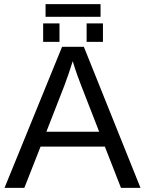

<svg xmlns="http://www.w3.org/2000/svg" viewBox="-20 -916 707 936"><path d="M177.7 -201.2 98.6 0H2L282.7 -688H388.7L665 0H569.8L491.2 -201.2ZM334.5 -617.7Q326.2 -590.3 314.7 -556.9Q303.2 -523.4 293.5 -498L206.1 -273.9H463.4L375 -501Q368.2 -518.1 356.9 -549.3Q345.7 -580.6 334.5 -617.7ZM202.1 -834V-896H470.2V-834ZM402.3 -711.9V-801.8H481.9V-711.9ZM190.4 -711.9V-801.8H270V-711.9Z"/></svg>

Font: Arimo
Style: Regular
Weight: 400
Designer: Steve Matteson
Foundry: Monotype Imaging Inc.
Version: Version 1.33